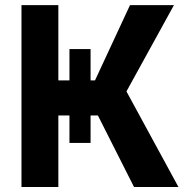

<svg xmlns="http://www.w3.org/2000/svg" viewBox="-20 -748 759 768"><path d="M342.3 -551.8V-176.3H257.8V-551.8ZM65.9 -727.5H213.4V-426.3H359.9L500 -727.5H675.8L485.8 -382.3L693.8 0H516.1L371.6 -286.1H213.4V0H65.9Z"/></svg>

Font: Inter RS Variable
Style: Regular
Weight: 400
Designer: Rasmus Andersson (customised by Maria Ramos and Noel Pretorius)
Foundry: rsms
Version: Version 3.001;Glyphs 3.2.3 (3260)